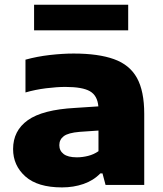

<svg xmlns="http://www.w3.org/2000/svg" viewBox="-20 -784 692 814"><path d="M243 10.5Q139.5 10.5 87.5 -36Q35.5 -82.5 35.5 -152Q35.5 -230 98 -274.5Q160.5 -319 298.5 -326.5L397 -333Q393 -379 361.2 -397.2Q329.5 -415.5 257 -415.5Q222 -415.5 175.5 -409.8Q129 -404 88 -392V-531Q136.5 -544.5 191.2 -550.8Q246 -557 292 -557Q397 -557 463.2 -533.2Q529.5 -509.5 560.5 -453.8Q591.5 -398 591.5 -301V0H427.5L414.5 -49H405.5Q376 -18.5 333.8 -4Q291.5 10.5 243 10.5ZM231.5 -168.5Q231.5 -145 249.8 -131Q268 -117 306 -117Q329 -117 353.2 -123Q377.5 -129 397.5 -143V-230.5L317.5 -225Q269.5 -221 250.5 -206.8Q231.5 -192.5 231.5 -168.5ZM124.5 -655.5V-764H523.5V-655.5Z"/></svg>

Font: Encode Sans Expanded ExtraBold
Style: Regular
Weight: 800
Width: 7
Designer: Multiple Designers
Foundry: Impallari Type
Version: Version 3.000; ttfautohint (v1.8.3) -l 8 -r 50 -G 200 -x 14 